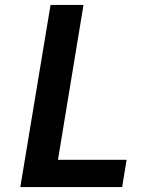

<svg xmlns="http://www.w3.org/2000/svg" viewBox="-20 -755 640 775"><path d="M62 0 184 -735H317L214 -110H491L473 0Z"/></svg>

Font: Iosevka Curly XBdEx
Style: Italic
Weight: 800
Width: 7
Italic angle: -9°
Monospace: yes
Designer: Belleve Invis
Foundry: Belleve Invis
Version: Version 11.1.0; ttfautohint (v1.8.3)